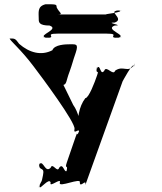

<svg xmlns="http://www.w3.org/2000/svg" viewBox="-20 -910 760 902"><path d="M162 -820C162 -806 163 -790 213 -790C263 -772 154 -744 194 -734C244 -734 145 -732 195 -732C255 -732 182 -752 250 -752H482C550 -752 477 -732 537 -732C587 -732 488 -734 538 -734C578 -744 469 -772 519 -790C569 -790 469 -804 519 -804C569 -822 479 -860 538 -860C588 -860 487 -862 537 -862C577 -853 450 -842 482 -842H250C282 -842 256 -852 246 -876C246 -890 244 -890 194 -890C154 -880 162 -852 162 -820ZM138 -598C174 -551 337 -332 330 -304C323 -273 356 -314 351 -288C342 -261 361 -316 350 -290C338 -261 347 -302 336 -269C327 -242 303 -174 294 -147C282 -111 301 -141 293 -108C287 -80 305 -137 296 -110C282 -89 278 -149 258 -122C249 -95 227 -149 218 -122C192 -95 184 -158 166 -140C157 -113 173 -165 164 -138C163 -103 191 -130 182 -87C173 -44 180 -73 164 -36C153 -10 175 -60 166 -33C166 -15 211 -79 218 -52C209 -25 270 -79 261 -52C252 -25 364 -79 355 -52C356 -25 387 -74 381 -41L556 -528C557 -529 602 -616 611 -602C602 -575 618 -631 609 -604C582 -565 559 -605 521 -578C512 -551 479 -605 470 -578C451 -551 451 -612 437 -591C428 -564 443 -616 434 -589C430 -556 448 -589 435 -553C426 -526 397 -449 381 -449C350 -409 343 -351 347 -308C347 -296 350 -296 363 -296C359 -328 349 -383 324 -417L278 -511C294 -515 290 -530 307 -574C321 -613 320 -617 336 -663C350 -705 336 -702 310 -702C289 -702 236 -701 226 -674C174 -647 118 -662 70 -704C51 -731 48 -729 25 -729C31 -715 77 -679 138 -598Z"/></svg>

Font: Hussar Przerywany
Style: Regular
Weight: 400
Foundry: Cannot Into Space Fonts
Version: Version 0.982